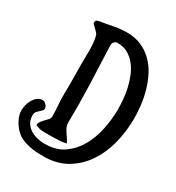

<svg xmlns="http://www.w3.org/2000/svg" viewBox="-186 -779 919 1004"><g transform="rotate(30 274.0 -277.0)"><path d="M285 -667Q335 -667 373.5 -650Q412 -633 441 -604Q470 -575 489.5 -537Q509 -499 521 -456.5Q533 -414 538 -369.5Q543 -325 542 -284Q541 -213 523 -142.5Q505 -72 467 -15Q429 42 370 77.5Q311 113 228 113Q208 113 185.5 111.5Q163 110 141 105Q119 100 99 91.5Q79 83 64 69Q42 50 25.5 19Q9 -12 10 -41Q10 -55 14.5 -72.5Q19 -90 28 -105Q37 -120 50 -130Q63 -140 80 -140L89 -139Q98 -134 105 -125.5Q112 -117 112 -106L111 -99Q100 -86 86.5 -74.5Q73 -63 73 -46Q73 -20 84.5 -1Q96 18 114.5 30Q133 42 156.5 47.5Q180 53 203 53Q271 53 317 20.5Q363 -12 391 -61.5Q419 -111 431.5 -171Q444 -231 445 -287Q445 -315 442.5 -349Q440 -383 432.5 -417Q425 -451 412 -483Q399 -515 379 -540Q359 -565 332 -580Q305 -595 269 -595Q258 -595 250.5 -586.5Q243 -578 243 -567V-558Q248 -444 252 -330Q256 -216 254 -102Q254 -91 259.5 -78.5Q265 -66 273.5 -53.5Q282 -41 290 -29Q298 -17 303 -7Q283 -2 262 -0.5Q241 1 220 1Q194 1 167 1Q140 1 117 -11Q117 -23 124.5 -33.5Q132 -44 141 -53Q150 -62 158 -71Q166 -80 166 -91Q166 -126 163 -160.5Q160 -195 161 -230Q162 -287 161 -343Q160 -399 161 -456Q162 -484 160.5 -515.5Q159 -547 152 -573Q150 -580 143 -587.5Q136 -595 128.5 -602Q121 -609 115 -614.5Q109 -620 109 -624Q109 -638 116.5 -641Q124 -644 135 -646Q173 -652 210 -659.5Q247 -667 285 -667Z"/></g></svg>

Font: Teutonic
Style: Regular
Weight: 400
Designer: Peter Wiegel
Foundry: Peter Wiegel
Version: 1.000